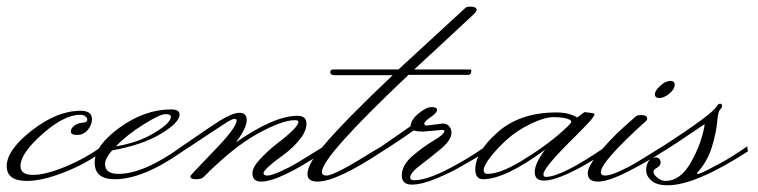

<svg xmlns="http://www.w3.org/2000/svg" viewBox="-62 -516 2258 572"><path d="M-1 -21Q-1 5 36.5 5Q74 5 133 -19.5Q192 -44 242 -80L244 -65Q192 -27 127.5 -2Q63 23 18 23Q-42 23 -42 -21Q-42 -69 33 -127.5Q108 -186 178 -186Q212 -186 212 -161Q212 -144 199.5 -129Q187 -114 168 -114Q149 -114 149 -124Q149 -134 160 -142Q171 -150 184.5 -150.5Q198 -151 198 -160Q198 -165 192 -169.5Q186 -174 177 -174Q129 -174 64 -116.5Q-1 -59 -1 -21Z M447 -168Q447 -176 431 -176Q415 -176 366 -145.5Q317 -115 283 -80Q350 -91 398.5 -120.5Q447 -150 447 -168ZM251 -27Q251 2 291 2Q367 2 480 -80L482 -65Q364 18 280 18Q220 18 220 -32Q220 -82 294.5 -136Q369 -190 448 -190Q473 -190 473 -175Q473 -151 417.5 -117.5Q362 -84 272 -68Q251 -44 251 -27Z M641 -92Q755 -171 824 -171Q851 -171 851 -148Q851 -125 831 -100.5Q811 -76 787 -58Q723 -12 723 0Q723 7 734.5 7Q746 7 773 -5Q800 -17 821 -29.5Q842 -42 871.5 -60.5Q901 -79 903 -80L905 -65Q770 25 716 25Q690 25 690 0Q690 -17 711.5 -40.5Q733 -64 758 -84Q827 -136 827 -153Q827 -158 816 -158Q779 -158 706 -118Q633 -78 544 12Q538 18 521.5 18Q505 18 505 9Q505 6 574 -65Q643 -136 643 -157Q643 -162 636.5 -162Q630 -162 609.5 -149Q589 -136 546.5 -107.5Q504 -79 474 -60L471 -74Q486 -84 512 -102Q538 -120 555 -131.5Q572 -143 592 -156Q631 -180 652 -180Q673 -180 673 -157.5Q673 -135 641 -92Z M1358 -486Q1358 -482 1347 -471.5Q1336 -461 1307.5 -434.5Q1279 -408 1239 -371Q1199 -334 1172 -309H1339Q1342 -309 1342 -305Q1342 -293 1333 -293H1155Q897 -49 897 -4Q897 7 911 7Q935 7 1051 -66Q1071 -78 1075 -80L1077 -65Q941 25 884 25Q854 25 854 3Q854 -28 901 -81Q963 -155 1108 -292H936Q922 -292 922 -300.5Q922 -309 930 -309H1125L1325 -493Q1330 -497 1344 -496Q1358 -495 1358 -486Z M1210 -142 1257 -148Q1269 -148 1276 -140Q1283 -132 1283 -121Q1283 -99 1252 -73Q1221 -47 1190.5 -24Q1160 -1 1160 13Q1160 21 1173 21Q1216 21 1304 -29Q1342 -50 1385 -80L1387 -65Q1353 -43 1311 -20Q1287 -5 1241 14.5Q1195 34 1165 34Q1135 34 1135 7Q1135 -24 1167 -51.5Q1199 -79 1230.5 -97.5Q1262 -116 1262 -126Q1262 -129 1255 -129L1199 -124Q1183 -124 1170 -127Q1122 -93 1069 -60L1066 -74L1161 -140Q1162 -159 1185 -178Q1208 -197 1224 -197Q1240 -197 1240 -188.5Q1240 -180 1221 -167Q1202 -154 1202 -148Q1202 -142 1210 -142Z M1390 2Q1428 2 1491.5 -36.5Q1555 -75 1597.5 -111Q1640 -147 1640 -153Q1640 -159 1625.5 -163Q1611 -167 1586 -167Q1561 -167 1520 -147.5Q1479 -128 1449 -101Q1419 -74 1399 -48Q1379 -22 1379 -10Q1379 2 1390 2ZM1658 -166Q1678 -182 1680 -182Q1707 -179 1708 -177.5Q1709 -176 1709 -174Q1709 -172 1701 -161.5Q1693 -151 1654 -112Q1557 -17 1557 3Q1557 11 1564 11Q1612 11 1744 -80L1746 -65Q1613 22 1558 22Q1531 22 1531 -3.5Q1531 -29 1562 -70Q1444 17 1378 18Q1354 18 1354 -11Q1354 -63 1420.5 -122Q1487 -181 1596 -181Q1632 -181 1658 -166Z M1948 -264Q1948 -250 1932 -237Q1916 -224 1902.5 -224Q1889 -224 1889 -235Q1889 -246 1905 -260.5Q1921 -275 1934.5 -275Q1948 -275 1948 -264ZM1863 -156Q1728 -34 1728 -3Q1728 7 1741.5 7Q1755 7 1782 -5Q1809 -17 1830 -29.5Q1851 -42 1880.5 -60.5Q1910 -79 1912 -80L1914 -65Q1868 -35 1809 -5Q1750 25 1719.5 25Q1689 25 1689 0Q1689 -21 1725 -63.5Q1761 -106 1797 -138L1833 -170Q1838 -174 1852 -173Q1866 -172 1866 -163Q1866 -159 1863 -156Z M2074 -201Q2078 -207 2083.5 -207Q2089 -207 2089 -201Q2089 -195 2083 -189Q2077 -183 2074.5 -152.5Q2072 -122 2059 -78.5Q2046 -35 2014 0Q2014 2 2018 2Q2025 2 2069 -22L2083 -29Q2121 -50 2164 -80L2166 -65Q2010 36 1927 36Q1894 36 1878.5 22Q1863 8 1863 -9Q1863 -26 1871 -36.5Q1879 -47 1891 -47Q1906 -47 1906 -31Q1906 -21 1890 -13Q1885 -10 1885 -3Q1885 4 1896.5 13.5Q1908 23 1921 23Q1965 23 1996.5 -32.5Q2028 -88 2037 -143V-146Q1940 -80 1906 -60L1903 -74Q2066 -179 2074 -201Z"/></svg>

Font: Monsieur La Doulaise
Style: Regular
Weight: 400
Designer: Alejandro Paul
Foundry: Alejandro Paul
Version: Version 1.000